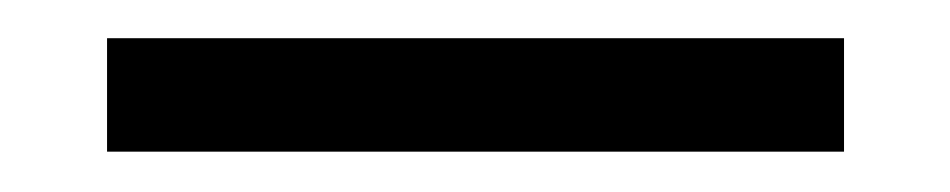

<svg xmlns="http://www.w3.org/2000/svg" viewBox="-20 -3 490 99"><path d="M415.2 16.7V75.2H35.2V16.7Z"/></svg>

Font: Pathway Extreme 8pt Thin
Style: Regular
Weight: 100
Designer: Eduardo Rodriguez Tunni
Foundry: Eduardo Rodriguez Tunni
Version: Version 1.000